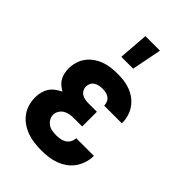

<svg xmlns="http://www.w3.org/2000/svg" viewBox="-226 -850 951 951"><g transform="rotate(45 250.0 -374.5)"><path d="M248 8Q223 8 198 5Q173 2 149.5 -6.5Q126 -15 105.5 -29Q85 -43 70 -63Q55 -83 48 -107.5Q41 -132 41 -157Q41 -175 45.5 -193Q50 -211 60 -226.5Q70 -242 85 -253Q100 -264 117 -272Q103 -280 91 -290Q79 -300 71.5 -313.5Q64 -327 60.5 -342.5Q57 -358 57 -374Q57 -397 63.5 -419.5Q70 -442 83.5 -460.5Q97 -479 116 -492.5Q135 -506 156.5 -514Q178 -522 201 -525Q224 -528 247 -528Q271 -528 294 -525Q317 -522 338.5 -513.5Q360 -505 378.5 -491Q397 -477 410 -458Q423 -439 429.5 -416.5Q436 -394 436 -371V-369H312V-370Q312 -382 307 -393Q302 -404 292.5 -411Q283 -418 271 -420.5Q259 -423 247 -423Q236 -423 224 -420.5Q212 -418 202 -412Q192 -406 186.5 -395Q181 -384 181 -372Q181 -360 187 -349Q193 -338 203.5 -332Q214 -326 226 -324Q238 -322 250 -322H308V-219H250Q235 -219 220.5 -216.5Q206 -214 193.5 -206.5Q181 -199 173 -186Q165 -173 165 -158Q165 -144 172.5 -131Q180 -118 192 -110Q204 -102 218.5 -99.5Q233 -97 248 -97Q262 -97 276 -99.5Q290 -102 302 -109.5Q314 -117 321 -130Q328 -143 328 -157H452Q452 -132 444.5 -108.5Q437 -85 423 -64.5Q409 -44 388.5 -29.5Q368 -15 345 -6.5Q322 2 297 5Q272 8 248 8ZM201 -600 213 -757H315L284 -600Z"/></g></svg>

Font: Iosevka Curly Extrabold
Style: Regular
Weight: 800
Monospace: yes
Designer: Belleve Invis
Foundry: Belleve Invis
Version: Version 22.1.2; ttfautohint (v1.8.4)